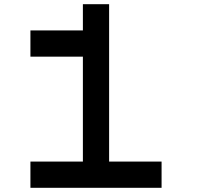

<svg xmlns="http://www.w3.org/2000/svg" viewBox="-20 -895 1040 915"><path d="M375 -875H500V-125H750V0H125V-125H375V-625H125V-750H375Z"/></svg>

Font: Dogica
Style: Regular
Weight: 400
Monospace: yes
Designer: Roberto Mocci
Version: Version 001.012